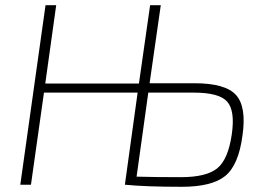

<svg xmlns="http://www.w3.org/2000/svg" viewBox="-20 -710 1019 738"><path d="M555 -390H728Q847 -390 887.5 -344.5Q928 -299 912 -189Q897 -75 845.5 -33.5Q794 8 679 8Q540 8 460 0L509 -354H149L99 0H58L155 -690H196L154 -389H514L557 -690H598ZM550 -354 505 -31Q577 -29 675 -29Q773 -29 815 -63Q857 -97 871 -194Q884 -284 853.5 -319Q823 -354 725 -354Z"/></svg>

Font: Exo 2.0 Extra Light
Style: Italic
Weight: 250
Italic angle: -8°
Designer: Natanael Gama
Version: Version 1.001;PS 001.001;hotconv 1.0.70;makeotf.lib2.5.58329